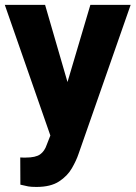

<svg xmlns="http://www.w3.org/2000/svg" viewBox="-20 -548 553 782"><path d="M163.6 -528.3 254.9 -213.9 348.1 -528.3H512.2L299.8 79.1Q291 105.5 272.9 137Q254.9 168.5 220.7 190.9Q186.5 213.4 128.4 213.4Q106.4 213.4 94.7 211.2Q83 209 63 204.1L62.5 93.3Q68.4 93.8 74 93.8Q79.6 93.8 84.5 93.8Q125 93.8 143.3 80.8Q161.6 67.9 170.4 41.5L185.1 3.9L-0.5 -528.3Z"/></svg>

Font: Vazirmatn UI FD ExtraBold
Style: Regular
Weight: 800
Designer: Saber Rastikerdar
Foundry: Saber Rastikerdar
Version: Version 33.003